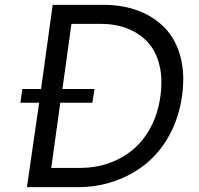

<svg xmlns="http://www.w3.org/2000/svg" viewBox="-20 -770 818 790"><path d="M407.2 -750Q485.4 -750 549.6 -725.6Q613.8 -701.2 658.4 -655Q703.1 -608.9 722.4 -536.9Q741.7 -464.8 729 -375Q716.3 -285.2 676.5 -213.1Q636.7 -141.1 579.1 -95Q521.5 -48.8 450.4 -24.4Q379.4 0 300.8 0H90.8L141.1 -347.2H64L71.8 -403.8H148.9L196.8 -750ZM311 -79.1Q372.1 -79.1 426.8 -98.1Q481.4 -117.2 525.6 -153.3Q569.8 -189.5 600.1 -246.3Q630.4 -303.2 640.1 -375Q649.9 -446.3 635.7 -503.2Q621.6 -560.1 587.6 -596.7Q553.7 -633.3 504.4 -652.6Q455.1 -671.9 394 -671.9H273.9L236.8 -403.8H369.1L359.9 -347.2H228L190.9 -79.1Z"/></svg>

Font: Oakes Grotesk
Style: Italic
Weight: 400
Italic angle: -8°
Designer: Samuel Oakes
Foundry: Samuel Oakes
Version: Version 1.000;PS 001.000;hotconv 1.0.88;makeotf.lib2.5.64775